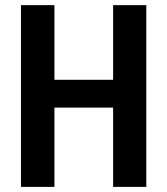

<svg xmlns="http://www.w3.org/2000/svg" viewBox="-20 -731 655 751"><path d="M454.1 -418.9V-310.1H158.7V-418.9ZM192.9 -710.9V0H62V-710.9ZM552.2 -710.9V0H422.4V-710.9Z"/></svg>

Font: Roboto Condensed SemiBold
Style: Regular
Weight: 600
Designer: Christian Robertson
Foundry: Google
Version: Version 3.008; 2023